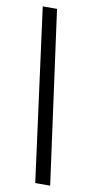

<svg xmlns="http://www.w3.org/2000/svg" viewBox="-91 -781 421 874"><g transform="rotate(10 120.0 -344.0)"><path d="M139 55 33 -743H99L208 55Z"/></g></svg>

Font: Saira Ultra Condensed Medium
Style: Regular
Weight: 500
Width: 1
Designer: Hector Gatti with collaboration of the Omnibus-Type team
Foundry: Omnibus-Type
Version: Version 1.001; ttfautohint (v1.8)